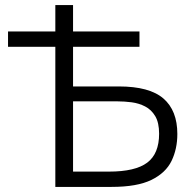

<svg xmlns="http://www.w3.org/2000/svg" viewBox="-20 -733 760 753"><path d="M197 0V-549.5H11.5V-609.5H197V-713H266.5V-609.5H527V-549.5H266.5V-394H446Q566 -394 620.8 -346.8Q675.5 -299.5 675.5 -207.5Q675.5 -149 652.8 -102Q630 -55 574 -27.5Q518 0 417.5 0ZM266.5 -60H407.5Q510.5 -60 557.2 -95Q604 -130 604 -208.5Q604 -252 588.8 -277.5Q573.5 -303 549.2 -315.5Q525 -328 496.5 -331.8Q468 -335.5 441 -335.5H266.5Z"/></svg>

Font: Commissioner Light
Style: Regular
Weight: 300
Designer: Kostas Bartsokas
Foundry: Kostas Bartsokas
Version: Version 1.000; ttfautohint (v1.8.3)